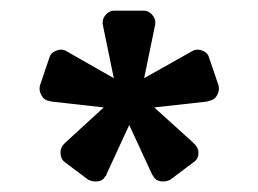

<svg xmlns="http://www.w3.org/2000/svg" viewBox="-20 -750 486 361"><path d="M146 -412 102 -445Q95 -450 94 -459.5Q93 -469 97 -475Q97 -476 103 -482L175 -548L77 -559Q73 -560 71.5 -560.5Q70 -561 69 -561Q62 -563 57.5 -571.5Q53 -580 55 -589L73 -642Q75 -650 84 -654Q93 -658 100 -656Q101 -656 108 -652L194 -603L174 -700Q173 -704 173 -705.5Q173 -707 173 -708Q173 -716 179.5 -723Q186 -730 195 -730H250Q259 -730 265.5 -723Q272 -716 272 -708Q272 -707 272 -705.5Q272 -704 271 -700L251 -603L338 -652Q345 -656 346 -656Q354 -658 362.5 -654Q371 -650 373 -642L391 -589Q393 -580 388.5 -571.5Q384 -563 376 -561Q375 -561 373.5 -560.5Q372 -560 369 -559L270 -548L343 -482Q349 -476 349 -475Q354 -469 353 -459.5Q352 -450 344 -445L300 -412Q292 -408 283 -409Q274 -410 269 -417Q269 -418 268 -419Q267 -420 265 -424L223 -515L181 -424Q180 -420 178.5 -419Q177 -418 177 -417Q173 -410 163.5 -409Q154 -408 146 -412Z"/></svg>

Font: RubikRegular
Style: Regular
Weight: 400
Designer: Hubert and Fischer
Foundry: Hubert and Fischer
Version: Version 2.300;gftools[0.9.30]